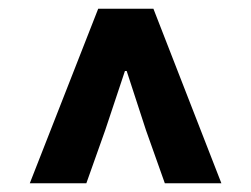

<svg xmlns="http://www.w3.org/2000/svg" viewBox="-20 -690 573 438"><path d="M48 -272 204 -670H330L485 -272H356L313 -393L269 -528H265L220 -393L177 -272Z"/></svg>

Font: Mada ExtraBold
Style: Regular
Weight: 800
Designer: Khaled Hosny
Version: Version 1.5